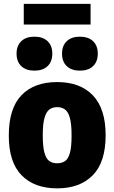

<svg xmlns="http://www.w3.org/2000/svg" viewBox="-20 -996 611 1026"><path d="M285.5 10.5Q164 10.5 95.5 -59.2Q27 -129 27 -271.5Q27 -417 94.8 -487.2Q162.5 -557.5 285.5 -557.5Q408.5 -557.5 476.5 -486.2Q544.5 -415 544.5 -273Q544.5 -129.5 475.8 -59.5Q407 10.5 285.5 10.5ZM285.5 -123.5Q310.5 -123.5 327.8 -135.5Q345 -147.5 353.8 -179.5Q362.5 -211.5 362.5 -271.5Q362.5 -333 353.5 -365.8Q344.5 -398.5 327.2 -411Q310 -423.5 285.5 -423.5Q261 -423.5 244 -411Q227 -398.5 217.8 -366Q208.5 -333.5 208.5 -273.5Q208.5 -212.5 217.5 -180Q226.5 -147.5 243.5 -135.5Q260.5 -123.5 285.5 -123.5ZM407 -618.5Q362 -618.5 336.8 -642.5Q311.5 -666.5 311.5 -709.5Q311.5 -752 336.8 -776Q362 -800 407 -800Q452 -800 477.2 -776Q502.5 -752 502.5 -709.5Q502.5 -666.5 477.2 -642.5Q452 -618.5 407 -618.5ZM164 -618.5Q119 -618.5 93.8 -642.5Q68.5 -666.5 68.5 -709.5Q68.5 -752 93.8 -776Q119 -800 164 -800Q209 -800 234.2 -776Q259.5 -752 259.5 -709.5Q259.5 -666.5 234.2 -642.5Q209 -618.5 164 -618.5ZM107 -865V-975.5H464V-865Z"/></svg>

Font: Encode Sans SemiCondensed SemiCondensed ExtraBold
Style: Regular
Weight: 800
Width: 4
Designer: Multiple Designers
Foundry: Impallari Type
Version: Version 3.000; ttfautohint (v1.8.3) -l 8 -r 50 -G 200 -x 14 